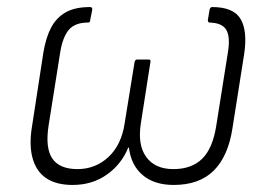

<svg xmlns="http://www.w3.org/2000/svg" viewBox="-20 -514 762 545"><path d="M186 11Q140 11 111.5 -8Q83 -27 72.5 -65Q62 -103 71 -156L103 -364Q110 -407 125 -435.5Q140 -464 166.5 -479Q193 -494 236 -494Q242 -494 242 -487L236 -457Q236 -450 230 -450Q193 -450 175.5 -429.5Q158 -409 151 -366L118 -158Q108 -94 128.5 -64Q149 -34 200 -34Q251 -34 288 -68.5Q325 -103 334 -165L362 -338Q364 -345 369 -345H402Q409 -345 407 -338L380 -165Q370 -103 395 -68.5Q420 -34 472 -34Q524 -34 554 -63.5Q584 -93 594 -158L627 -366Q634 -409 622.5 -429Q611 -449 575 -450Q570 -450 570 -457L575 -487Q577 -494 582 -494Q643 -494 663 -460Q683 -426 673 -360L640 -151Q628 -71 587 -30Q546 11 473 11Q418 11 385 -17Q352 -45 346 -95H344Q325 -48 283.5 -18.5Q242 11 186 11Z"/></svg>

Font: Sofia Sans Semi Condensed Light
Style: Italic
Weight: 300
Italic angle: -9°
Version: Version 4.100